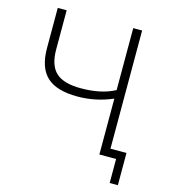

<svg xmlns="http://www.w3.org/2000/svg" viewBox="-122 -808 927 1042"><g transform="rotate(15 341.5 -287.5)"><path d="M547 -46H637V135H591V0H497V-314Q403 -273 300 -273Q182 -273 127.5 -324Q73 -375 73 -484V-710H123V-490Q123 -401 166 -361Q209 -321 306 -321Q422 -321 497 -362V-710H547Z"/></g></svg>

Font: Raleway-v4020 Light
Style: Regular
Weight: 300
Designer: Matt McInerney, Pablo Impallari, Rodrigo Fuenzalida
Foundry: Matt McInerney, Pablo Impallari, Rodrigo Fuenzalida
Version: Version 4.020;PS 004.020;hotconv 1.0.88;makeotf.lib2.5.64775